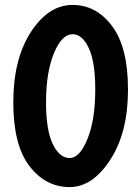

<svg xmlns="http://www.w3.org/2000/svg" viewBox="-20 -726 561 780"><path d="M34 -310Q34 -486 105.5 -596Q177 -706 275 -706Q371 -706 435.5 -620Q500 -534 500 -362Q500 -188 428 -77Q356 34 263 34Q165 34 99.5 -51.5Q34 -137 34 -310ZM167 -310Q167 -197 194.5 -140.5Q222 -84 263 -84Q304 -84 335.5 -162Q367 -240 367 -362Q367 -475 340.5 -531Q314 -587 275 -587Q231 -587 199 -509.5Q167 -432 167 -310Z"/></svg>

Font: Boogaloo
Style: Regular
Weight: 400
Designer: John Vargas Beltran
Foundry: John Vargas Beltran
Version: Version 1.001